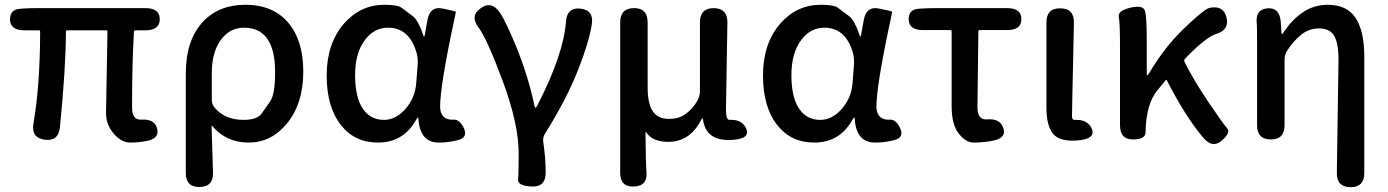

<svg xmlns="http://www.w3.org/2000/svg" viewBox="-20 -584 5813 804"><path d="M591 7Q558 13 525 13Q487 13 454 -27Q424 -64 424 -110Q424 -140 425 -170L430 -452Q430 -457 425 -457H261Q256 -457 256 -452Q256 -304 231 -52Q225 9 167 1Q110 -7 120 -66Q148 -230 148 -452Q148 -457 143 -457H83Q24 -457 22 -500Q21 -544 62 -547L72 -548Q103 -550 134 -550H589Q649 -550 649 -504Q649 -457 589 -457H547Q541 -457 541 -451Q533 -324 533 -134Q533 -81 571 -83Q628 -87 638 -45Q649 -3 591 7Z M816 199Q758 200 758 140V-276Q758 -416 830 -493Q897 -564 1007 -564Q1123 -564 1186.5 -489.5Q1250 -415 1250 -284Q1250 -149 1180 -65Q1115 13 1021.5 13Q928 13 869 -56Q866 -60 866 -55L872 138Q874 198 816 199ZM1000 -82Q1057 -82 1076 -109Q1093 -134 1111 -159Q1132 -188 1132 -282Q1132 -468 1002 -468Q944 -468 907 -420Q867 -368 867 -279V-166Q867 -147 879 -133Q922 -82 1000 -82Z M1563 13Q1465 13 1408 -60Q1348 -135 1348 -268.5Q1348 -402 1421 -486Q1490 -564 1590 -564Q1644 -564 1661 -552Q1685 -534 1709 -516Q1731 -499 1751 -441Q1754 -431 1756 -431Q1758 -431 1759 -439L1770 -500Q1781 -560 1835 -548Q1890 -537 1889 -534Q1888 -529 1882 -500Q1823 -226 1823 -136Q1823 -109 1838 -95Q1853 -81 1879 -83Q1905 -85 1923 -46Q1940 -7 1896 3L1884 6Q1851 13 1817 13Q1739 13 1732 -86Q1732 -92 1730 -92Q1728 -92 1721 -80Q1668 13 1563 13ZM1588 -82Q1637 -82 1677.5 -127.5Q1718 -173 1723 -236L1729 -313Q1731 -337 1725 -361Q1695 -468 1605 -468Q1548 -468 1510 -419Q1467 -364 1467 -269Q1467 -178 1498.5 -130Q1530 -82 1588 -82Z M2206 197Q2147 194 2149.5 167.5Q2152 141 2152 59Q2152 -65 2085 -245Q2020 -420 1984 -469Q1947 -517 1992 -549Q2037 -582 2072 -533Q2099 -494 2146 -378Q2195 -254 2218 -141Q2220 -133 2222.5 -133Q2225 -133 2231 -144Q2340 -357 2350 -493Q2354 -554 2411 -548Q2468 -541 2458 -481Q2446 -406 2401 -292Q2353 -169 2262 -24Q2252 -8 2255 11Q2265 79 2265 139Q2265 200 2206 197Z M2635 197Q2577 200 2577 139V-490Q2577 -550 2635 -550Q2692 -550 2692 -490V-218Q2692 -150 2713.5 -118Q2735 -86 2782 -86Q2820 -86 2847 -104Q2880 -126 2900 -162Q2911 -181 2911 -203V-490Q2911 -550 2969 -550Q3027 -549 3026 -489L3020 -126Q3020 -81 3035 -82Q3088 -85 3105 -45Q3121 -5 3056 1Q2938 13 2924 -82Q2923 -89 2921.5 -89Q2920 -89 2914 -78Q2867 10 2778 10Q2712 10 2686 -30Q2683 -34 2683 -29Q2684 97 2687 134Q2693 195 2635 197Z M3390 13Q3292 13 3235 -60Q3175 -135 3175 -268.5Q3175 -402 3248 -486Q3317 -564 3417 -564Q3471 -564 3488 -552Q3512 -534 3536 -516Q3558 -499 3578 -441Q3581 -431 3583 -431Q3585 -431 3586 -439L3597 -500Q3608 -560 3662 -548Q3717 -537 3716 -534Q3715 -529 3709 -500Q3650 -226 3650 -136Q3650 -109 3665 -95Q3680 -81 3706 -83Q3732 -85 3750 -46Q3767 -7 3723 3L3711 6Q3678 13 3644 13Q3566 13 3559 -86Q3559 -92 3557 -92Q3555 -92 3548 -80Q3495 13 3390 13ZM3415 -82Q3464 -82 3504.5 -127.5Q3545 -173 3550 -236L3556 -313Q3558 -337 3552 -361Q3522 -468 3432 -468Q3375 -468 3337 -419Q3294 -364 3294 -269Q3294 -178 3325.5 -130Q3357 -82 3415 -82Z M4123 8Q4090 13 4057 13Q4023 13 3993 -27Q3965 -64 3965 -140V-453Q3965 -458 3960 -458H3846Q3787 -458 3785 -501Q3784 -544 3825 -547L3836 -548Q3867 -550 3898 -550H4197Q4257 -550 4257 -504Q4257 -458 4197 -458H4082Q4077 -458 4077 -453L4073 -134Q4073 -81 4114 -84Q4169 -89 4182 -46Q4195 -4 4133 6Z M4388 -26Q4362 -60 4362 -133V-490Q4362 -550 4420 -549Q4478 -549 4477 -489L4470 -156Q4469 -126 4469 -96Q4469 -81 4482 -82Q4535 -84 4552 -45Q4568 -5 4503 3Q4417 13 4388 -26Z M5096 5Q5057 39 5018 -8Q4943 -97 4866 -248Q4864 -252 4861 -248L4826 -205Q4779 -148 4777 -30Q4777 0 4724 0Q4670 0 4670 -60V-394Q4670 -488 4665 -513.5Q4660 -539 4714 -552Q4768 -564 4775 -537.5Q4782 -511 4782 -419V-274Q4782 -269 4784.5 -269Q4787 -269 4794 -281Q4856 -385 4934 -461Q5022 -546 5045 -551Q5103 -563 5116 -511Q5129 -459 5073 -442Q5030 -429 4943 -339Q4936 -332 4941 -323Q4978 -249 5040 -157Q5102 -65 5118.5 -47Q5135 -29 5096 5Z M5635 200Q5577 199 5578 139L5585 -332Q5585 -404 5566.5 -434.5Q5548 -465 5503 -465Q5463 -465 5431 -440.5Q5399 -416 5370 -372Q5359 -355 5359 -334V-60Q5359 0 5302 0Q5244 0 5244 -60V-394Q5244 -478 5243 -483Q5235 -543 5286 -549Q5338 -554 5343 -494L5346 -447Q5347 -441 5348.5 -441Q5350 -441 5358 -453Q5392 -503 5435 -532Q5482 -564 5540 -564Q5620 -564 5656.5 -509Q5693 -454 5693 -346V140Q5693 200 5635 200Z"/></svg>

Font: Resource Han Rounded TW Medium
Style: Regular
Weight: 500
Designer: Cyano Hao (round all glyphs); Ryoko NISHIZUKA 西塚涼子 (kana, bopomofo & ideographs); Paul D. Hunt (Latin, Greek & Cyrillic)
Foundry: Cyano Hao
Version: 0.990